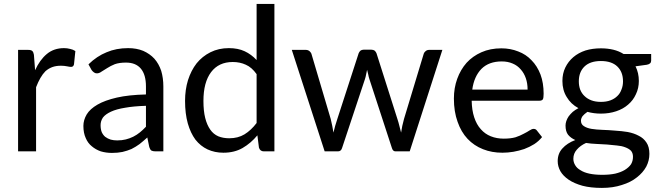

<svg xmlns="http://www.w3.org/2000/svg" viewBox="-20 -756 3294 959"><path d="M155.3 -405.3Q178.7 -457 213.9 -486.3Q249 -515.6 299.8 -515.6Q315.4 -515.6 330.1 -511.7Q344.7 -508.8 356.4 -501Q354.5 -478.5 349.6 -434.6Q346.7 -421.9 335 -421.9Q328.1 -421.9 314.5 -424.8Q300.8 -427.7 284.2 -427.7Q259.8 -427.7 241.2 -420.9Q222.7 -414.1 207 -400.4Q193.4 -386.7 181.6 -366.2Q169.9 -345.7 160.2 -320.3Q160.2 -212.9 160.2 0Q137.7 0 70.3 0Q70.3 -79.1 70.3 -316.4Q70.3 -364.3 70.3 -506.8Q83 -506.8 121.1 -506.8Q135.7 -506.8 141.6 -501Q147.5 -495.1 149.4 -482.4Q151.4 -456.1 155.3 -405.3Z M709 -227.5Q647.5 -225.6 604.5 -217.8Q561.5 -210.9 534.2 -198.2Q506.8 -185.5 494.1 -168.9Q482.4 -151.4 482.4 -130.9Q482.4 -110.4 488.3 -95.7Q495.1 -81.1 505.9 -72.3Q517.6 -63.5 533.2 -58.6Q547.9 -54.7 565.4 -54.7Q588.9 -54.7 608.4 -59.6Q627.9 -64.5 645.5 -73.2Q663.1 -82 678.7 -94.7Q694.3 -107.4 709 -123Q709 -158.2 709 -227.5ZM421.9 -434.6Q463.9 -475.6 512.7 -495.1Q560.5 -515.6 620.1 -515.6Q662.1 -515.6 695.3 -502Q728.5 -487.3 751 -462.9Q773.4 -437.5 785.2 -402.3Q795.9 -366.2 795.9 -324.2Q795.9 -215.8 795.9 0Q786.1 0 756.8 0Q744.1 0 736.3 -3.9Q729.5 -8.8 725.6 -21.5Q722.7 -37.1 715.8 -69.3Q695.3 -50.8 676.8 -36.1Q658.2 -22.5 636.7 -11.7Q616.2 -2.9 591.8 2.9Q568.4 7.8 539.1 7.8Q509.8 7.8 483.4 0Q458 -8.8 438.5 -25.4Q418.9 -41 408.2 -66.4Q396.5 -91.8 396.5 -127Q396.5 -156.2 413.1 -184.6Q429.7 -211.9 466.8 -233.4Q503.9 -254.9 563.5 -268.6Q623 -282.2 709 -284.2Q709 -297.9 709 -324.2Q709 -382.8 683.6 -413.1Q658.2 -443.4 609.4 -443.4Q576.2 -443.4 553.7 -435.5Q532.2 -426.8 515.6 -416Q499 -406.2 487.3 -398.4Q475.6 -389.6 463.9 -389.6Q455.1 -389.6 449.2 -394.5Q442.4 -399.4 437.5 -406.2Q432.6 -416 421.9 -434.6Z M1261.7 -385.7Q1237.3 -419.9 1208 -432.6Q1178.7 -446.3 1142.6 -446.3Q1072.3 -446.3 1034.2 -395.5Q996.1 -344.7 996.1 -252Q996.1 -202.1 1004.9 -167Q1013.7 -131.8 1030.3 -108.4Q1045.9 -85.9 1070.3 -75.2Q1094.7 -65.4 1125 -65.4Q1168.9 -65.4 1201.2 -85Q1234.4 -105.5 1261.7 -141.6Q1261.7 -222.7 1261.7 -385.7ZM1350.6 -736.3Q1350.6 -552.7 1350.6 0Q1337.9 0 1297.9 0Q1279.3 0 1273.4 -18.6Q1271.5 -39.1 1265.6 -80.1Q1233.4 -41 1191.4 -16.6Q1150.4 6.8 1095.7 6.8Q1052.7 6.8 1016.6 -9.8Q981.4 -26.4 956.1 -58.6Q931.6 -91.8 918 -139.6Q904.3 -188.5 904.3 -252Q904.3 -307.6 918.9 -355.5Q934.6 -404.3 961.9 -439.5Q990.2 -474.6 1031.2 -495.1Q1072.3 -515.6 1123 -515.6Q1168.9 -515.6 1202.1 -500Q1235.4 -484.4 1261.7 -456.1Q1261.7 -549.8 1261.7 -736.3Q1284.2 -736.3 1350.6 -736.3Z M2189.5 -506.8Q2148.4 -379.9 2026.4 0Q2007.8 0 1955.1 0Q1942.4 0 1937.5 -16.6Q1900.4 -131.8 1825.2 -360.4Q1821.3 -372.1 1819.3 -383.8Q1816.4 -395.5 1813.5 -407.2Q1811.5 -395.5 1808.6 -383.8Q1806.6 -372.1 1802.7 -360.4Q1764.6 -246.1 1688.5 -16.6Q1683.6 0 1668 0Q1646.5 0 1601.6 0Q1560.5 -127 1437.5 -506.8Q1455.1 -506.8 1507.8 -506.8Q1517.6 -506.8 1525.4 -501Q1532.2 -495.1 1535.2 -488.3Q1567.4 -378.9 1631.8 -162.1Q1640.6 -126 1645.5 -93.8Q1649.4 -110.4 1654.3 -127.9Q1659.2 -144.5 1665 -162.1Q1700.2 -271.5 1771.5 -490.2Q1774.4 -497.1 1780.3 -502.9Q1787.1 -507.8 1795.9 -507.8Q1808.6 -507.8 1835 -507.8Q1844.7 -507.8 1851.6 -502.9Q1857.4 -497.1 1860.4 -490.2Q1895.5 -380.9 1964.8 -162.1Q1970.7 -144.5 1974.6 -127.9Q1979.5 -110.4 1983.4 -93.8Q1986.3 -110.4 1989.3 -127Q1993.2 -143.6 1998 -162.1Q2031.2 -270.5 2096.7 -488.3Q2099.6 -496.1 2106.4 -501Q2113.3 -506.8 2123 -506.8Q2145.5 -506.8 2189.5 -506.8Z M2615.2 -308.6Q2615.2 -339.8 2606.4 -365.2Q2597.7 -390.6 2581.1 -409.2Q2564.5 -428.7 2541 -438.5Q2516.6 -449.2 2486.3 -449.2Q2421.9 -449.2 2384.8 -412.1Q2347.7 -374 2338.9 -308.6Q2430.7 -308.6 2615.2 -308.6ZM2687.5 -71.3Q2670.9 -50.8 2648.4 -36.1Q2625 -21.5 2598.6 -11.7Q2572.3 -2.9 2544.9 2Q2516.6 6.8 2489.3 6.8Q2436.5 6.8 2392.6 -10.7Q2347.7 -28.3 2315.4 -62.5Q2283.2 -96.7 2265.6 -147.5Q2247.1 -198.2 2247.1 -263.7Q2247.1 -316.4 2263.7 -362.3Q2280.3 -408.2 2310.5 -442.4Q2340.8 -475.6 2384.8 -495.1Q2428.7 -514.6 2484.4 -514.6Q2529.3 -514.6 2568.4 -499Q2607.4 -484.4 2634.8 -455.1Q2663.1 -426.8 2679.7 -383.8Q2695.3 -341.8 2695.3 -288.1Q2695.3 -266.6 2691.4 -259.8Q2686.5 -252.9 2673.8 -252.9Q2561.5 -252.9 2335.9 -252.9Q2336.9 -205.1 2348.6 -169.9Q2360.4 -133.8 2381.8 -110.4Q2402.3 -86.9 2431.6 -75.2Q2460.9 -63.5 2496.1 -63.5Q2530.3 -63.5 2554.7 -70.3Q2578.1 -78.1 2595.7 -87.9Q2613.3 -96.7 2625 -104.5Q2636.7 -112.3 2645.5 -112.3Q2656.2 -112.3 2662.1 -103.5Q2670.9 -92.8 2687.5 -71.3Z M2981.4 -247.1Q3008.8 -247.1 3029.3 -254.9Q3049.8 -262.7 3063.5 -276.4Q3077.1 -289.1 3084 -308.6Q3091.8 -327.1 3091.8 -349.6Q3091.8 -396.5 3063.5 -423.8Q3035.2 -451.2 2981.4 -451.2Q2927.7 -451.2 2899.4 -423.8Q2871.1 -396.5 2871.1 -349.6Q2871.1 -327.1 2877.9 -308.6Q2885.7 -289.1 2899.4 -276.4Q2913.1 -262.7 2933.6 -254.9Q2954.1 -247.1 2981.4 -247.1ZM3141.6 27.3Q3141.6 8.8 3131.8 -2.9Q3121.1 -13.7 3102.5 -20.5Q3085 -27.3 3061.5 -29.3Q3038.1 -32.2 3011.7 -34.2Q2986.3 -35.2 2959 -37.1Q2931.6 -38.1 2907.2 -42Q2878.9 -29.3 2861.3 -8.8Q2843.8 10.7 2843.8 37.1Q2843.8 53.7 2852.5 68.4Q2861.3 84 2878.9 93.8Q2896.5 105.5 2923.8 111.3Q2951.2 117.2 2988.3 117.2Q3024.4 117.2 3052.7 111.3Q3081.1 104.5 3100.6 92.8Q3121.1 80.1 3131.8 64.5Q3141.6 47.9 3141.6 27.3ZM3232.4 -486.3Q3232.4 -478.5 3232.4 -453.1Q3232.4 -436.5 3210.9 -432.6Q3192.4 -429.7 3154.3 -424.8Q3170.9 -391.6 3170.9 -351.6Q3170.9 -315.4 3156.2 -285.2Q3142.6 -254.9 3117.2 -233.4Q3092.8 -211.9 3057.6 -200.2Q3022.5 -188.5 2981.4 -188.5Q2946.3 -188.5 2914.1 -197.3Q2898.4 -186.5 2889.6 -175.8Q2881.8 -164.1 2881.8 -153.3Q2881.8 -134.8 2896.5 -126Q2911.1 -116.2 2934.6 -112.3Q2959 -108.4 2989.3 -107.4Q3020.5 -106.4 3052.7 -103.5Q3085 -101.6 3115.2 -96.7Q3146.5 -90.8 3169.9 -78.1Q3194.3 -66.4 3209 -43.9Q3223.6 -22.5 3223.6 12.7Q3223.6 45.9 3208 76.2Q3191.4 106.4 3161.1 129.9Q3130.9 154.3 3085.9 168Q3042 182.6 2986.3 182.6Q2930.7 182.6 2889.6 171.9Q2847.7 160.2 2820.3 141.6Q2793 123 2779.3 99.6Q2765.6 75.2 2765.6 48.8Q2765.6 10.7 2789.1 -14.6Q2812.5 -41 2853.5 -56.6Q2831.1 -66.4 2817.4 -83Q2804.7 -99.6 2804.7 -128.9Q2804.7 -139.6 2808.6 -151.4Q2812.5 -163.1 2820.3 -174.8Q2829.1 -186.5 2840.8 -197.3Q2852.5 -207 2869.1 -215.8Q2831.1 -236.3 2810.5 -271.5Q2789.1 -305.7 2789.1 -351.6Q2789.1 -388.7 2803.7 -418.9Q2818.4 -449.2 2843.8 -470.7Q2869.1 -492.2 2904.3 -503.9Q2939.5 -514.6 2981.4 -514.6Q3014.6 -514.6 3043 -507.8Q3071.3 -501 3094.7 -486.3Q3140.6 -486.3 3232.4 -486.3Z"/></svg>

Font: Lato
Style: Regular
Weight: 400
Designer: Lukasz Dziedzic with Adam Twardoch and Botio Nikoltchev
Version: Version 2.015; 2015-08-06; http://www.latofonts.com/